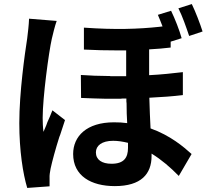

<svg xmlns="http://www.w3.org/2000/svg" viewBox="-20 -861 1040 945"><path d="M977 -706C965 -744 943 -802 924 -841L858 -820C878 -781 896 -728 911 -684L977 -706ZM726 -93V-105C775 -75 819 -37 860 5L923 -103C884 -138 819 -194 721 -229C719 -275 716 -326 715 -380C777 -383 831 -387 880 -393V-506C828 -500 775 -494 714 -491V-618C753 -620 786 -623 820 -627V-656L874 -673C863 -713 841 -769 822 -808L757 -788C765 -770 772 -751 780 -731C778 -731 775 -730 772 -730L764 -729C661 -718 547 -714 393 -725V-617C451 -614 502 -613 551 -613H560C574 -613 587 -613 601 -613V-486C593 -486 585 -486 577 -486H567H558C553 -486 548 -486 543 -486H528C525 -486 522 -486 519 -487H509C467 -487 424 -489 378 -492L379 -379C421 -377 460 -376 500 -375H509C514 -375 519 -375 524 -375H534C547 -375 560 -375 573 -375L582 -376C589 -376 595 -376 602 -376C602 -371 602 -366 602 -362L603 -352C603 -319 604 -285 606 -255C585 -258 564 -259 541 -259C406 -259 340 -190 340 -103C340 5 429 55 545 55C675 55 726 -5 726 -93ZM224 56C224 41 224 26 224 15C223 4 226 -17 229 -31C237 -68 253 -127 272 -187L276 -197C284 -222 292 -247 300 -270L238 -318C231 -299 222 -279 213 -259L208 -245C203 -234 199 -223 194 -212C191 -233 190 -262 190 -281C190 -381 220 -604 235 -670C239 -688 251 -737 259 -758L123 -769C122 -737 117 -699 114 -673C102 -596 75 -406 75 -255C75 -119 93 -6 114 64L224 56ZM452 -111C452 -144 481 -168 537 -168C561 -168 585 -164 610 -158V-133C610 -85 590 -55 529 -55C481 -55 452 -75 452 -111Z"/></svg>

Font: Glow Sans TC Normal
Style: Bold
Weight: 700
Designer: Ryoko NISHIZUKA (kana, bopomofo & ideographs); Paul D. Hunt (Latin, Greek & Cyrillic); Sandoll Communications, Soo-young
Version: Version 0.93